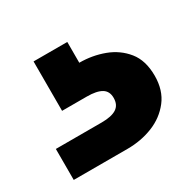

<svg xmlns="http://www.w3.org/2000/svg" viewBox="-77 -84 424 424"><g transform="rotate(-30 135.0 128.5)"><path d="M0 264V185H117Q142 185 154.5 177Q167 169 167 151Q167 134 154.5 126.5Q142 119 117 119H54V-7H140V46Q173 46 202.5 57Q232 68 251 91.5Q270 115 270 154Q270 191 251 215.5Q232 240 202 252Q172 264 137 264Z"/></g></svg>

Font: DM Sans 10pt ExtraBold
Style: Regular
Weight: 800
Version: Version 4.004;gftools[0.9.30]